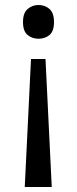

<svg xmlns="http://www.w3.org/2000/svg" viewBox="-20 -566 309 768"><path d="M196 -478Q196 -441 178 -426Q160 -411 134 -411Q109 -411 90.5 -426Q72 -441 72 -478Q72 -514 90.5 -530Q109 -546 134 -546Q160 -546 178 -530Q196 -514 196 -478ZM104 -330H162L187 182H79Z"/></svg>

Font: Noto Sans Modi
Style: Regular
Weight: 400
Designer: Monotype Design Team
Foundry: Monotype Imaging Inc.
Version: Version 2.003; ttfautohint (v1.8.4.7-5d5b)